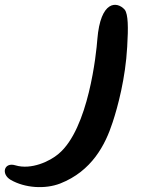

<svg xmlns="http://www.w3.org/2000/svg" viewBox="-20 -727 582 791"><path d="M43 -46C-3 -60 -17 -10 24 14C83 48 166 53 228 29C358 -22 414 -130 444 -223C465 -286 497 -405 504 -534C509 -615 508 -668 494 -687C462 -723 394 -726 381 -565C377 -509 345 -196 221 -93C186 -63 109 -26 43 -46Z"/></svg>

Font: Carybe
Style: Regular
Weight: 400
Designer: Genilson Lima Santos
Foundry: Genilson Lima Santos
Version: Version 1.010;PS 001.010;hotconv 1.0.70;makeotf.lib2.5.58329